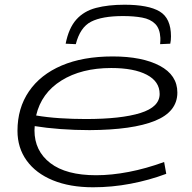

<svg xmlns="http://www.w3.org/2000/svg" viewBox="-20 -783 812 813"><path d="M684 -47Q612 -20 533 -5Q454 10 374 10Q276 10 204 -19.5Q132 -49 93 -103Q54 -157 54 -229Q54 -325 102.5 -396Q151 -467 241 -505.5Q331 -544 457 -544Q582 -544 656.5 -504.5Q731 -465 731 -391Q731 -310 636.5 -271.5Q542 -233 359 -232Q297 -232 236.5 -236.5Q176 -241 127 -249Q126 -240 126 -231Q126 -144 193 -92.5Q260 -41 387 -41Q452 -41 525 -55Q598 -69 675 -97ZM451 -495Q325 -495 240 -442Q155 -389 133 -294Q180 -286 234 -282.5Q288 -279 343 -279Q493 -279 574.5 -304.5Q656 -330 656 -385Q656 -438 601.5 -466.5Q547 -495 451 -495ZM507 -763Q608 -763 656 -734.5Q704 -706 704 -629Q704 -612 701 -598L658 -596Q659 -604 659 -610.5Q659 -617 659 -623Q657 -662 637 -682Q617 -702 582 -708.5Q547 -715 501 -715Q412 -715 365.5 -691Q319 -667 301 -596L258 -598Q271 -664 303 -700Q335 -736 386.5 -749.5Q438 -763 507 -763Z"/></svg>

Font: Georama ExtraExtended Light
Style: Italic
Weight: 300
Width: 8
Italic angle: -9°
Designer: Jean-Baptiste Levee
Foundry: Production Type
Version: Version 1.000